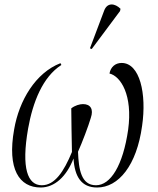

<svg xmlns="http://www.w3.org/2000/svg" viewBox="-20 -824 701 854"><path d="M388 -606 514 -775 516 -785C492 -809 457 -815 443 -776L380 -609ZM161 10C223 10 276 -39 307 -119C312 -38 342 10 412 10C507 10 588 -88 612 -264C633 -407 602 -544 521 -544C493 -544 472 -526 467 -497C517 -485 571 -401 550 -247C527 -88 472 0 407 0C341 0 330 -70 327 -149C345 -189 374 -265 384 -300C397 -338 383 -361 349 -361C335 -361 313 -355 297 -342C297 -281 299 -220 300 -148C264 -61 224 0 166 0C103 0 74 -75 105 -252C126 -370 170 -482 253 -535L249 -543C138 -500 65 -377 43 -249C11 -71 66 10 161 10Z"/></svg>

Font: Noto Serif Display Condensed Light
Style: Italic
Weight: 300
Width: 3
Italic angle: -12°
Designer: Monotype Design Team
Foundry: Monotype Imaging Inc.
Version: Version 2.009